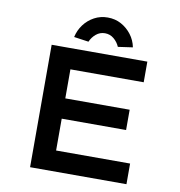

<svg xmlns="http://www.w3.org/2000/svg" viewBox="-96 -994 1014 1081"><g transform="rotate(10 411.5 -453.0)"><path d="M148 0V-700H695V-582H276V-118H699V0ZM214 -300V-416H644V-300ZM349 -753 265 -765Q274 -805 297.5 -836.5Q321 -868 356 -887Q391 -906 433 -906Q476 -906 510.5 -887Q545 -868 569 -836.5Q593 -805 601 -765L517 -753Q506 -779 484 -797.5Q462 -816 433 -816Q404 -816 382 -797.5Q360 -779 349 -753Z"/></g></svg>

Font: Lexend Mega Medium
Style: Regular
Weight: 500
Version: Version 1.007